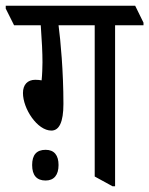

<svg xmlns="http://www.w3.org/2000/svg" viewBox="-56 -643 520 669"><path d="M123 -188C150 -188 165 -217 165 -281C165 -394 155 -502 148 -555H274V-28L336 6H345V-555H444V-564L415 -623H-36V-613L-7 -555H86C90 -499 92 -460 92 -426C92 -411 91 -381 89 -363C84 -364 75 -365 67 -365C40 -365 24 -348 24 -319C24 -264 74 -188 123 -188ZM103 -14C132 -14 148 -33 148 -68C148 -102 133 -121 103 -121C71 -121 56 -103 56 -68C56 -32 72 -14 103 -14Z"/></svg>

Font: Noto Serif Devanagari ExtraCondensed
Style: Regular
Weight: 400
Width: 2
Designer: Universal Thirst, Indian Type Foundry and the Monotype Design Team
Foundry: Monotype Imaging Inc.
Version: Version 2.004